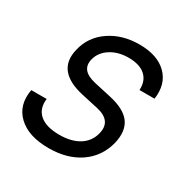

<svg xmlns="http://www.w3.org/2000/svg" viewBox="-126 -619 719 738"><g transform="rotate(30 233.5 -250.0)"><path d="M183.3 10Q94.2 10 47.9 -33.8Q1.7 -77.5 15 -150H83.3Q77.5 -105 106.2 -80Q135 -55 193.3 -55Q246.7 -55 280.8 -76.2Q315 -97.5 325 -136.7Q341.7 -200 269.2 -216.7L194.2 -233.3Q60 -263.3 87.5 -371.7Q102.5 -435 157.5 -472.5Q212.5 -510 288.3 -510Q368.3 -510 410 -468.8Q451.7 -427.5 441.7 -358.3H375Q377.5 -399.2 352.1 -422.1Q326.7 -445 277.5 -445Q231.7 -445 198.8 -424.2Q165.8 -403.3 156.7 -369.2Q149.2 -340.8 163.3 -322.9Q177.5 -305 213.3 -296.7L288.3 -280Q357.5 -265 383.3 -229.6Q409.2 -194.2 395 -135Q377.5 -66.7 321.7 -28.3Q265.8 10 183.3 10Z"/></g></svg>

Font: Funnel Sans Light
Style: Italic
Weight: 300
Italic angle: -14.036°
Designer: NORD ID, Kristian Moeller
Foundry: Dicotype
Version: Version 1.000